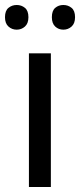

<svg xmlns="http://www.w3.org/2000/svg" viewBox="-31 -750 321 770"><path d="M173 0H85V-536H173ZM-11 -681Q-11 -707 3 -718.5Q17 -730 36 -730Q55 -730 69 -718.5Q83 -707 83 -681Q83 -656 69 -643.5Q55 -631 36 -631Q17 -631 3 -643.5Q-11 -656 -11 -681ZM177 -681Q177 -707 190.5 -718.5Q204 -730 223 -730Q242 -730 256 -718.5Q270 -707 270 -681Q270 -656 256 -643.5Q242 -631 223 -631Q204 -631 190.5 -643.5Q177 -656 177 -681Z"/></svg>

Font: Noto Sans Gunjala Gondi
Style: Regular
Weight: 400
Designer: Ek Type
Foundry: Ek Type
Version: Version 1.004